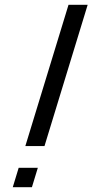

<svg xmlns="http://www.w3.org/2000/svg" viewBox="-20 -760 386 802"><path d="M45.8 -19 58 -59H138L125.8 -19L125.5 -18L113.3 22H33.3L45.5 -18ZM254 -700 266.2 -740H346.2L334 -700L178.1 -190L165.9 -150H85.9L98.1 -190Z"/></svg>

Font: Nordica Plus
Style: NordicaClassicLightObl
Weight: 300
Version: Version 1.01